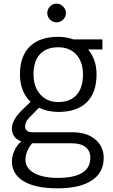

<svg xmlns="http://www.w3.org/2000/svg" viewBox="-20 -787 617 1048"><path d="M294 241Q174 241 109.5 202.5Q45 164 45 93Q45 64 59.5 33.5Q74 3 96 -15Q45 -34 45 -87Q45 -131 99 -185L147 -231Q89 -287 89 -381Q89 -481 143 -533.5Q197 -586 298 -586Q341 -586 381 -572H539V-517H461Q507 -462 507 -381Q507 -281 453.5 -228.5Q400 -176 298 -176Q241 -176 193 -199L140 -145Q117 -122 117 -98Q117 -65 159 -65H377Q453 -65 499.5 -26.5Q546 12 546 75Q546 155 481 198Q416 241 294 241ZM298 -230Q363 -230 398 -269Q433 -308 433 -381Q433 -449 396.5 -489Q360 -529 298 -529Q233 -529 198 -491Q163 -453 163 -381Q163 -313 200 -271.5Q237 -230 298 -230ZM295 184Q473 184 473 74Q473 36 446.5 15.5Q420 -5 372 -5H155Q119 40 119 85Q119 131 166.5 157.5Q214 184 295 184ZM289 -665Q268 -665 253 -680Q238 -695 238 -716Q238 -736 253 -751.5Q268 -767 289 -767Q309 -767 324.5 -751.5Q340 -736 340 -716Q340 -695 324.5 -680Q309 -665 289 -665Z"/></svg>

Font: Fauna One
Style: Regular
Weight: 400
Designer: Eduardo Rodriguez Tunni
Foundry: Eduardo Rodriguez Tunni
Version: Version 2.001; ttfautohint (v1.8.4.7-5d5b);gftools[0.9.23]